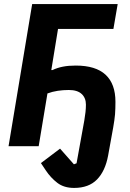

<svg xmlns="http://www.w3.org/2000/svg" viewBox="-20 -718 640 943"><path d="M344 205Q294 205 261.5 180Q229 155 205 119L181 83L275 12L343 89L356 84L394 -126Q398 -149 400 -168Q402 -187 402 -204Q402 -237 381 -256.5Q360 -276 318 -276Q290 -276 263.5 -272Q237 -268 213 -259L170 0H22L138 -698H558L537 -576H265L232 -374H238Q261 -385 288.5 -390.5Q316 -396 352 -396Q450 -396 498.5 -351Q547 -306 547 -218Q547 -201 546.5 -186Q546 -171 545 -156.5Q544 -142 541.5 -126.5Q539 -111 536 -92L511 46Q497 122 456.5 163.5Q416 205 344 205Z"/></svg>

Font: IBM Plex Mono
Style: Bold Italic
Weight: 700
Italic angle: -9°
Monospace: yes
Designer: Mike Abbink, Paul van der Laan, Pieter van Rosmalen
Foundry: Bold Monday
Version: Version 2.3